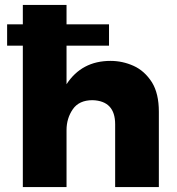

<svg xmlns="http://www.w3.org/2000/svg" viewBox="-20 -762 719 782"><path d="M627 0H449V-256Q449 -351 357 -354Q302 -354 276.5 -317Q251 -280 251 -232V0H73V-576H9V-663H73V-742H251V-663H424V-576H251V-419Q313 -514 430 -514Q479 -514 524 -493.8Q569 -473.5 599 -426.5Q627 -381 627 -307Z"/></svg>

Font: Argentum Novus
Style: Bold
Weight: 700
Designer: Julieta Ulanovsky (font) & Cristiano Sobral (main changes)
Foundry: Julieta Ulanovsky (font) & Cristiano Sobral (main changes)
Version: Version 3.00;November 27, 2020;FontCreator 13.0.0.2655 64-bi